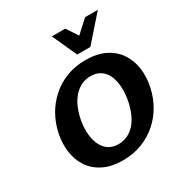

<svg xmlns="http://www.w3.org/2000/svg" viewBox="-208 -1075 1194 1250"><g transform="rotate(-30 389.0 -450.5)"><path d="M359 15Q272 15 212 -15Q152 -45 118 -96.5Q84 -148 75 -213.5Q66 -279 81 -349Q95 -416 127.5 -474Q160 -532 210 -577Q260 -622 325 -647.5Q390 -673 469 -673Q556 -673 616 -643Q676 -613 710.5 -561Q745 -509 753.5 -443.5Q762 -378 747 -308Q733 -241 700 -182.5Q667 -124 617 -80Q567 -36 502 -10.5Q437 15 359 15ZM384 -91Q423 -91 454.5 -106.5Q486 -122 510 -149.5Q534 -177 550.5 -214.5Q567 -252 576 -295Q587 -348 585.5 -396Q584 -444 569 -482.5Q554 -521 523 -543.5Q492 -566 446 -566Q406 -566 374.5 -550Q343 -534 318.5 -506Q294 -478 277.5 -441Q261 -404 252 -361Q241 -310 243 -262Q245 -214 260.5 -175.5Q276 -137 306.5 -114Q337 -91 384 -91ZM442 -731 488 -806 608 -916H704L541 -731ZM442 -731 358 -916H459L531 -807L541 -731Z"/></g></svg>

Font: Ysabeau Infant ExtraBold
Style: Italic
Weight: 800
Italic angle: -12°
Designer: Christian Thalmann (Catharsis Fonts)
Version: Version 2.001;gftools[0.9.30]; featfreeze: ss01,ss02,lnum